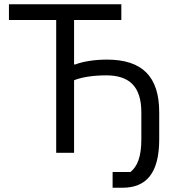

<svg xmlns="http://www.w3.org/2000/svg" viewBox="-20 -718 826 902"><path d="M509 164H555C667 164 728 96 728 -64V-190C728 -358 649 -438 482 -438C424 -438 369 -429 333 -415H328V-624H550V-698H22V-624H244V0H328V-341C362 -355 417 -364 479 -364C587 -364 644 -312 644 -190V-64C644 20 625 64 593 90H509Z"/></svg>

Font: LVC Sans
Style: Regular
Weight: 400
Designer: Mike Abbink, Paul van der Laan, Pieter van Rosmalen
Foundry: Bold Monday
Version: Version 3.0